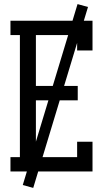

<svg xmlns="http://www.w3.org/2000/svg" viewBox="-20 -836 540 936"><path d="M31 0V-70H77V-665H31V-735H431V-590H356V-665H155V-417H359V-347H155V-70H356V-145H431V0ZM142 80 91 66 358 -816 409 -802Z"/></svg>

Font: Iosevka Curly Slab
Style: Regular
Weight: 400
Monospace: yes
Designer: Belleve Invis
Foundry: Belleve Invis
Version: Version 22.1.2; ttfautohint (v1.8.4)